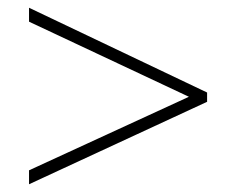

<svg xmlns="http://www.w3.org/2000/svg" viewBox="-20 -610 610 496"><path d="M55 -170 468 -360 55 -554V-590L515 -371V-347L55 -134Z"/></svg>

Font: Noto Sans Khmer UI ExtraLight
Style: Regular
Weight: 200
Designer: Danh Hong and the Monotype Design Team
Foundry: Monotype Imaging Inc.
Version: Version 2.002; ttfautohint (v1.8.4.7-5d5b)